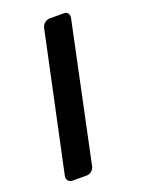

<svg xmlns="http://www.w3.org/2000/svg" viewBox="-107 -572 457 623"><g transform="rotate(-20 121.5 -260.0)"><path d="M16 -23 117 -497Q119 -507 127 -513.5Q135 -520 145 -520H193Q203 -520 207.5 -513.5Q212 -507 210 -497L110 -23Q108 -13 100.5 -6.5Q93 0 83 0H35Q25 0 19.5 -6.5Q14 -13 16 -23Z"/></g></svg>

Font: SVN-Rubik
Style: Italic
Weight: 400
Italic angle: -12°
Designer: Hubert and Fischer
Foundry: Hubert & Fischer
Version: Version 2.101; ttfautohint (v1.8.3)